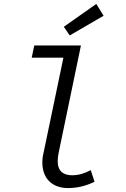

<svg xmlns="http://www.w3.org/2000/svg" viewBox="-20 -943 640 975"><path d="M325 12C373 12 417 1 460 -20L441 -79C406 -61 378 -53 346 -53C302 -53 273 -74 273 -124C273 -139 275 -154 278 -168L391 -712H154L141 -650H302L202 -171C197 -151 195 -134 195 -118C195 -32 250 12 325 12ZM334 -763 506 -863 469 -923 304 -807 334 -763Z"/></svg>

Font: Source Code Variable
Style: Italic
Weight: 400
Italic angle: -11°
Monospace: yes
Designer: Paul D. Hunt, Teo Tuominen
Foundry: Adobe Systems Incorporated
Version: Version 1.005;PS 1.0;hotconv 16.6.54;makeotf.lib2.5.65590